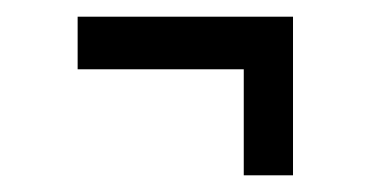

<svg xmlns="http://www.w3.org/2000/svg" viewBox="-20 -367 440 230"><path d="M272 -157V-284H73V-347H331V-157Z"/></svg>

Font: Inconsolata Condensed
Style: Regular
Weight: 400
Width: 3
Monospace: yes
Designer: Raph Levien, Cyreal, Brenton Simpson
Foundry: Raph Levien, Cyreal, Google
Version: Version 3.000; ttfautohint (v1.8.2.53-6de2)